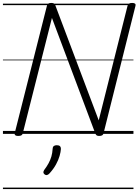

<svg xmlns="http://www.w3.org/2000/svg" viewBox="-20 -910 942 1305"><path d="M103 14Q76 14 80 -5L299 -871Q301 -881 308 -885.5Q315 -890 328 -890Q340 -890 346.5 -886.5Q353 -883 356 -874L651 -92L847 -871Q850 -881 857 -885.5Q864 -890 878 -890Q906 -890 901 -871L684 -5Q682 5 675 9.5Q668 14 654 14Q643 14 637.5 10.5Q632 7 628 -2L333 -788L135 -5Q133 5 126 9.5Q119 14 103 14ZM284 276Q276 270 275 263Q274 256 280 246Q298 222 310 200Q322 178 329 154.5Q336 131 338 100Q339 87 346.5 82Q354 77 366 77Q381 77 387.5 83.5Q394 90 394 102Q393 122 385 150Q377 178 360.5 208Q344 238 317 268Q310 276 301.5 279Q293 282 284 276ZM0 365H887V375H0ZM0 -20H887V0H0ZM0 -505H887V-500H0ZM0 -885H887V-875H0Z"/></svg>

Font: Playwrite IS Guides
Style: Regular
Weight: 400
Designer: Veronika Burian, José Scaglione
Foundry: TypeTogether
Version: Version 1.003